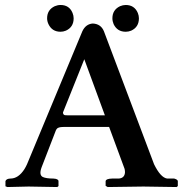

<svg xmlns="http://www.w3.org/2000/svg" viewBox="-20 -753 739 774"><path d="M169.9 -679.2Q169.9 -713.4 200.7 -728Q212.4 -732.9 224.1 -732.9Q259.3 -732.9 272.5 -700.7Q276.9 -689.9 276.9 -679.2Q276.9 -643.6 245.6 -629.4Q234.9 -625 224.1 -625Q189.9 -625 175.3 -655.8Q169.9 -667.5 169.9 -679.2ZM433.1 -679.2Q433.1 -713.4 463.9 -728Q475.6 -732.9 486.8 -732.9Q522 -732.9 535.6 -700.7Q540 -689.9 540 -679.2Q540 -643.6 508.8 -629.4Q498 -625 486.8 -625Q452.6 -625 438 -655.8Q433.1 -667.5 433.1 -679.2ZM252.9 -288.1H402.8L319.8 -514.2L233.9 -299.8Q233.9 -290 242.2 -288.6Q246.6 -288.1 252.9 -288.1ZM147.9 -79.1Q136.2 -47.9 152.3 -39.6Q166 -33.2 194.8 -33.2Q215.3 -32.2 215.8 -22.9V-2.9L210.9 1Q210.4 1 95.2 -1L9.8 1L2 -2V-22.9Q5.4 -32.7 22 -33.2Q54.2 -33.2 78.6 -71.3Q84.5 -81.1 88.9 -90.8L312 -627Q325.7 -656.2 354 -658.2Q386.7 -656.7 398.9 -627L601.1 -90.8Q627.4 -37.1 653.8 -33.2H682.1Q696.3 -29.3 696.8 -22.9V-2.9L691.9 1Q690.9 1 558.1 -1L414.1 1L405.8 -3.9V-22.9Q407.7 -32.7 432.1 -33.2H459Q482.9 -35.2 483.9 -59.1Q483.4 -69.8 481.9 -73.2L419.9 -241.2H235.8Q213.4 -241.2 208 -232.4Q206.5 -229.5 205.1 -227.1Z"/></svg>

Font: Linux Libertine O
Style: Semibold
Weight: 700
Designer: Philipp H. Poll
Foundry: Philipp H. Poll
Version: Version 5.0.0